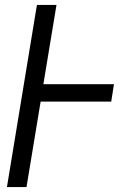

<svg xmlns="http://www.w3.org/2000/svg" viewBox="-20 -755 540 775"><path d="M8 0 129 -735H208L155 -415H440L429 -345H144L87 0Z"/></svg>

Font: Iosevka Curly
Style: Italic
Weight: 400
Italic angle: -9°
Monospace: yes
Designer: Belleve Invis
Foundry: Belleve Invis
Version: Version 22.1.2; ttfautohint (v1.8.4)